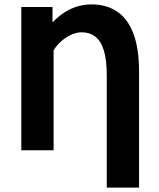

<svg xmlns="http://www.w3.org/2000/svg" viewBox="-20 -684 726 874"><path d="M466 170V-340Q466 -412 452.5 -455Q439 -498 413.5 -517.5Q388 -537 352 -537Q331 -537 308 -527.5Q285 -518 263 -500Q241 -482 224 -455V0H77V-652H219V-582Q244 -608 272 -626.5Q300 -645 331.5 -654.5Q363 -664 397 -664Q463 -664 511.5 -632.5Q560 -601 586.5 -533Q613 -465 613 -357V170Z"/></svg>

Font: Source Sans 3
Style: Bold
Weight: 700
Designer: Paul D. Hunt
Foundry: Adobe
Version: Version 3.052;hotconv 1.1.0;makeotfexe 2.6.0